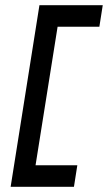

<svg xmlns="http://www.w3.org/2000/svg" viewBox="-20 -650 416 740"><path d="M21 70H265L278 -13H117L202 -547H363L376 -630H132Z"/></svg>

Font: Charger Sport
Style: SeBdObl
Weight: 600
Designer: Jasper
Foundry: Cannot Into Space Fonts
Version: Version 1.1